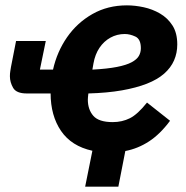

<svg xmlns="http://www.w3.org/2000/svg" viewBox="-20 -557 693 717"><path d="M448 7 422 140H298L325 6Q247 -11 208 -68Q169 -125 169 -209Q169 -218 169.5 -227.5Q170 -237 171 -247L203 -208H80Q41 -208 29 -229Q17 -250 17 -272Q17 -283 18.5 -291.5Q20 -300 21 -307L40 -404H151L129 -297H178Q193 -364 230.5 -418Q268 -472 325 -504.5Q382 -537 454 -537Q484 -537 516.5 -530Q549 -523 577.5 -506.5Q606 -490 624 -462Q642 -434 642 -391Q642 -359 630 -331.5Q618 -304 593 -282Q568 -260 528.5 -244.5Q489 -229 435 -219.5Q381 -210 310 -208Q309 -199 308.5 -194Q308 -189 308 -185Q308 -148 328.5 -124.5Q349 -101 401 -101Q436 -101 465 -115.5Q494 -130 529 -174L615 -106Q578 -56 536.5 -29Q495 -2 448 7ZM446 -430Q417 -430 392.5 -416.5Q368 -403 351.5 -378.5Q335 -354 329 -320L325 -297Q381 -300 416.5 -307Q452 -314 471.5 -324.5Q491 -335 498.5 -348Q506 -361 506 -377Q506 -411 485.5 -420.5Q465 -430 446 -430Z"/></svg>

Font: IBM Plex Sans
Style: Italic
Weight: 400
Italic angle: -11.31°
Designer: Mike Abbink, Paul van der Laan, Pieter van Rosmalen
Foundry: Bold Monday
Version: Version 3.201